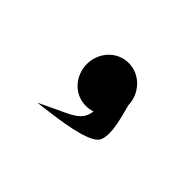

<svg xmlns="http://www.w3.org/2000/svg" viewBox="-51 -788 324 324"><g transform="rotate(45 110.5 -626.5)"><path d="M169.3 -582.1C176.6 -600.9 165.9 -633.7 160.8 -654.4C160.3 -680.8 139.2 -705 110.8 -705C82.8 -705 62.1 -681.2 62.1 -653.8C62.1 -626.3 82.8 -602.5 110.8 -602.5C116.4 -602.5 121.3 -603.3 126.7 -605.2C123.7 -580.5 104.8 -575.1 77.4 -562L49.2 -548.5L80.2 -552.5C114.1 -557 163.8 -565.4 169.3 -582.1Z"/></g></svg>

Font: Hi.
Style: Bold
Weight: 400
Designer: Mew Too, Robert Jablonski
Foundry: Cannot Into Space Fonts
Version: Version 1.996